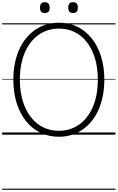

<svg xmlns="http://www.w3.org/2000/svg" viewBox="-20 -1221 1067 1741"><path d="M515 19Q422 19 346 -18Q270 -55 215.5 -123Q161 -191 131 -286.5Q101 -382 101 -499Q101 -576 114.5 -644.5Q128 -713 153.5 -770.5Q179 -828 215.5 -873Q252 -918 298 -950Q344 -982 398.5 -998.5Q453 -1015 515 -1015Q607 -1015 682 -978Q757 -941 811.5 -873Q866 -805 896 -710Q926 -615 926 -498Q926 -421 912.5 -352.5Q899 -284 873.5 -226Q848 -168 811.5 -123Q775 -78 729.5 -46.5Q684 -15 630 2Q576 19 515 19ZM515 -35Q567 -35 613 -49.5Q659 -64 698.5 -92Q738 -120 769 -160Q800 -200 822 -251.5Q844 -303 855.5 -365Q867 -427 867 -499Q867 -606 841.5 -691Q816 -776 769 -837Q722 -898 657.5 -930Q593 -962 515 -962Q463 -962 416.5 -947.5Q370 -933 330 -905Q290 -877 259 -837Q228 -797 205.5 -745.5Q183 -694 171.5 -632Q160 -570 160 -499Q160 -392 186 -306.5Q212 -221 259 -160Q306 -99 371 -67Q436 -35 515 -35ZM386 -1103Q364 -1103 353.5 -1114.5Q343 -1126 343 -1151Q343 -1177 353.5 -1189Q364 -1201 386 -1201Q408 -1201 419 -1189Q430 -1177 430 -1151Q431 -1126 419.5 -1114.5Q408 -1103 386 -1103ZM642 -1103Q620 -1103 609.5 -1114.5Q599 -1126 599 -1151Q599 -1177 609.5 -1189Q620 -1201 642 -1201Q664 -1201 675 -1189Q686 -1177 686 -1151Q686 -1126 675 -1114.5Q664 -1103 642 -1103ZM0 490H1027V500H0ZM0 -20H1027V0H0ZM0 -505H1027V-500H0ZM0 -1010H1027V-1000H0Z"/></svg>

Font: Playwrite ES Deco Guides
Style: Regular
Weight: 400
Designer: Veronika Burian, José Scaglione
Foundry: TypeTogether
Version: Version 1.003